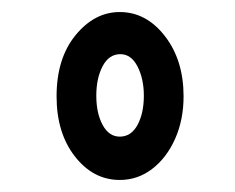

<svg xmlns="http://www.w3.org/2000/svg" viewBox="-20 -677 390 319"><path d="M179 -378Q135 -378 104.5 -417Q74 -456 74 -517Q74 -580 105.5 -618.5Q137 -657 179 -657Q223 -657 254 -617Q285 -577 285 -517Q285 -478 271 -446.5Q257 -415 233 -396.5Q209 -378 179 -378ZM179 -450Q198 -450 208.5 -469.5Q219 -489 219 -518Q219 -546 208.5 -566.5Q198 -587 180 -587Q161 -587 150.5 -567Q140 -547 140 -518Q140 -489 150.5 -469.5Q161 -450 179 -450Z"/></svg>

Font: Inconsolata ExtraCondensed SemiBold
Style: Regular
Weight: 600
Width: 2
Monospace: yes
Designer: Raph Levien, Cyreal, Brenton Simpson
Foundry: Raph Levien, Cyreal, Google
Version: Version 3.001; ttfautohint (v1.8.2.53-6de2)